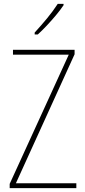

<svg xmlns="http://www.w3.org/2000/svg" viewBox="-20 -971 440 991"><path d="M374 0H30V-22L335 -689H47V-714H365V-691L62 -25H374ZM308 -944Q292 -920 269 -892.5Q246 -865 221.5 -839Q197 -813 175 -793H159V-803Q193 -840 223.5 -877Q254 -914 278 -951H308Z"/></svg>

Font: Noto Sans Lao Looped Condensed Thin
Style: Regular
Weight: 100
Width: 3
Designer: Mark Frömberg, Ben Mitchell
Foundry: The Fontpad Ltd
Version: Version 1.002; ttfautohint (v1.8.4.7-5d5b)